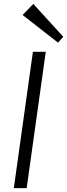

<svg xmlns="http://www.w3.org/2000/svg" viewBox="-20 -966 345 986"><path d="M215 -700 117 0H51L149 -700ZM305 -777 278 -747 96 -889 151 -946Z"/></svg>

Font: Pathway Extreme 8pt Thin 12pt ExtraLight
Style: Italic
Weight: 250
Italic angle: -8°
Version: Version 1.001;gftools[0.9.26]